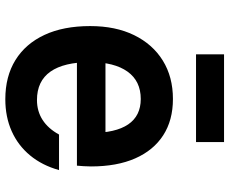

<svg xmlns="http://www.w3.org/2000/svg" viewBox="-92 -774 883 740"><g transform="rotate(90 350.0 -403.5)"><path d="M192 -368H540L492 -311Q492 -407 459 -455.5Q426 -504 361 -504Q292 -504 255.5 -453Q219 -402 219 -309Q219 -208 255.5 -156Q292 -104 365 -104Q408 -104 441.5 -125.5Q475 -147 498 -189H635Q617 -124 578.5 -77.5Q540 -31 485 -6.5Q430 18 362 18Q274 18 211 -21Q148 -60 114 -133Q80 -206 80 -309Q80 -407 115 -478.5Q150 -550 213 -589Q276 -628 361 -628Q443 -628 501 -590.5Q559 -553 590 -482.5Q621 -412 621 -312Q621 -297 620 -284Q619 -271 618 -258H192ZM189 -717V-825H527V-717Z"/></g></svg>

Font: Martian Mono SemiExpanded SemiBold
Style: Regular
Weight: 600
Monospace: yes
Version: Version 0.930